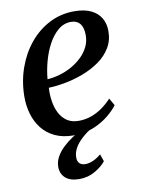

<svg xmlns="http://www.w3.org/2000/svg" viewBox="-86 -612 658 884"><g transform="rotate(-10 243.0 -169.5)"><path d="M431.5 -94Q417 -73.5 387.5 -49Q358 -24.5 316.5 -7Q275 10.5 223.5 10.5Q172 10.5 134.8 -7.2Q97.5 -25 74 -55.5Q50.5 -86 39.5 -124.8Q28.5 -163.5 29 -204.5Q29.5 -275.5 51.8 -338.2Q74 -401 113.5 -449Q153 -497 206.5 -524.5Q260 -552 322.5 -552Q370.5 -552 401.2 -537Q432 -522 447.2 -496Q462.5 -470 462.5 -436.5Q463 -392 442.2 -357.8Q421.5 -323.5 386.8 -299Q352 -274.5 310 -258.5Q268 -242.5 225.2 -234.5Q182.5 -226.5 147 -225.5Q145 -192 150 -161Q155 -130 168 -105.2Q181 -80.5 202.8 -66Q224.5 -51.5 256 -51.5Q287 -51.5 314.8 -61.2Q342.5 -71 367 -88.2Q391.5 -105.5 412 -128ZM300 -506.5Q266.5 -506.5 240 -484.5Q213.5 -462.5 194 -426.5Q174.5 -390.5 163 -348.2Q151.5 -306 148 -265Q177.5 -267 207.2 -275.8Q237 -284.5 263.8 -299.8Q290.5 -315 311.5 -335.5Q332.5 -356 344.8 -381.5Q357 -407 356.5 -436.5Q356 -471.5 341.5 -489Q327 -506.5 300 -506.5ZM212.5 213Q169.5 212.5 148 192.8Q126.5 173 126.5 141.5Q126.5 117 138.5 95Q150.5 73 170.5 53.8Q190.5 34.5 215.2 18.2Q240 2 266 -11L287.5 -24L311 -10.5Q281 9 259.5 29Q238 49 226.8 69.8Q215.5 90.5 215.5 112Q215 130.5 224.8 140.2Q234.5 150 252 150Q269.5 150 288.8 141.5Q308 133 326 117.5L338 151.5Q320.5 174 287.2 193.5Q254 213 212.5 213Z"/></g></svg>

Font: Merriweather 60pt Medium
Style: Italic
Weight: 500
Italic angle: -7.8°
Version: Version 2.101